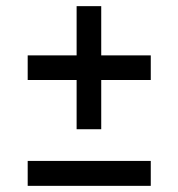

<svg xmlns="http://www.w3.org/2000/svg" viewBox="-20 -604 580 624"><path d="M229 -184H309V-344H470V-424H309V-584H229V-424H70V-344H229ZM70 0H470V-81H70Z"/></svg>

Font: Saira UNSAM Medium SC
Style: Regular
Weight: 500
Designer: Hector Gatti with collaboration of the Omnibus-Type team
Foundry: Omnibus-Type
Version: Version 1.072;PS 001.072;hotconv 1.0.88;makeotf.lib2.5.64775